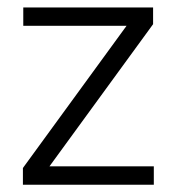

<svg xmlns="http://www.w3.org/2000/svg" viewBox="-20 -508 486 528"><path d="M116 -50.5H403V0H43V-46L328 -437H44V-487.5H401V-441.5Z"/></svg>

Font: Anek Devanagari Medium Light
Style: Regular
Weight: 300
Version: Version 1.003